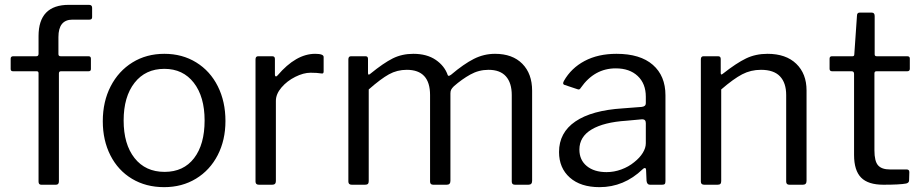

<svg xmlns="http://www.w3.org/2000/svg" viewBox="-20 -762 3805 792"><path d="M355 -520V-477Q355 -468 345 -468H231Q223 -468 223 -459V-14Q223 0 211 0H150Q139 0 139 -13V-460Q139 -468 132 -468H34Q24 -468 24 -477V-520Q24 -530 35 -530H130Q139 -530 139 -540V-613Q139 -742 264 -742H347Q360 -742 360 -730V-691Q360 -681 349 -681H279Q221 -681 221 -609V-539Q221 -530 230 -530H345Q355 -530 355 -520Z M404 -262Q404 -343 436.5 -406Q469 -469 526.5 -504.5Q584 -540 658 -540Q732 -540 789.5 -504.5Q847 -469 878.5 -406Q910 -343 910 -263Q910 -184 878 -122Q846 -60 788.5 -25Q731 10 657 10Q582 10 524.5 -24.5Q467 -59 435.5 -121Q404 -183 404 -262ZM824 -265Q824 -363 779.5 -420.5Q735 -478 658 -478Q580 -478 535 -420.5Q490 -363 490 -265Q490 -167 535 -110Q580 -53 659 -53Q737 -53 780.5 -109.5Q824 -166 824 -265Z M1034 -13V-517Q1034 -530 1045 -530H1103Q1114 -530 1114 -519V-454Q1114 -448 1117.5 -447Q1121 -446 1125 -451Q1201 -540 1280 -540Q1315 -540 1315 -527V-467Q1315 -457 1306 -459Q1288 -462 1261 -462Q1232 -462 1198 -445Q1164 -428 1141 -401Q1118 -374 1118 -346V-15Q1118 0 1103 0H1048Q1034 0 1034 -13Z M1417 -13V-517Q1417 -530 1428 -530H1488Q1498 -530 1498 -519V-461Q1498 -449 1508 -458Q1562 -502 1600 -521Q1638 -540 1685 -540Q1741 -540 1777.5 -515Q1814 -490 1827 -452Q1829 -449 1831 -449Q1834 -449 1841 -454Q1893 -498 1934.5 -519Q1976 -540 2022 -540Q2094 -540 2134.5 -499Q2175 -458 2175 -388V-16Q2175 0 2160 0H2104Q2091 0 2091 -13V-370Q2091 -420 2067 -447Q2043 -474 1995 -474Q1955 -474 1920 -454.5Q1885 -435 1852 -406Q1844 -398 1841 -392Q1838 -386 1838 -377V-16Q1838 0 1823 0H1767Q1754 0 1754 -13V-370Q1754 -474 1658 -474Q1618 -474 1584.5 -455.5Q1551 -437 1501 -393V-15Q1501 -7 1497.5 -3.5Q1494 0 1486 0H1431Q1417 0 1417 -13Z M2453 10Q2375 10 2330.5 -29.5Q2286 -69 2286 -135Q2286 -215 2353.5 -261Q2421 -307 2549 -315L2627 -321Q2644 -323 2644 -336V-363Q2644 -417 2610.5 -448.5Q2577 -480 2520 -480Q2432 -480 2376 -400Q2373 -395 2370 -393.5Q2367 -392 2362 -394L2308 -412Q2303 -414 2303 -419Q2303 -422 2306 -428Q2336 -481 2391.5 -510.5Q2447 -540 2523 -540Q2621 -540 2673 -494.5Q2725 -449 2725 -369V-15Q2725 -6 2722 -3Q2719 0 2711 0H2661Q2649 0 2647 -16L2645 -62Q2644 -69 2640 -69Q2636 -69 2631 -64Q2554 10 2453 10ZM2629 -270 2564 -264Q2471 -258 2420.5 -228Q2370 -198 2370 -145Q2370 -102 2400.5 -77Q2431 -52 2482 -52Q2513 -52 2543 -63Q2573 -74 2596 -93Q2619 -111 2631.5 -131.5Q2644 -152 2644 -171V-254Q2644 -270 2629 -270Z M2871 -13V-517Q2871 -530 2882 -530H2942Q2953 -530 2953 -519V-461Q2953 -450 2962 -458Q3018 -502 3057.5 -521Q3097 -540 3146 -540Q3222 -540 3264.5 -499Q3307 -458 3307 -389V-16Q3307 0 3292 0H3236Q3223 0 3223 -13V-370Q3223 -420 3197.5 -447Q3172 -474 3119 -474Q3077 -474 3041.5 -455.5Q3006 -437 2955 -393V-15Q2955 -7 2951.5 -3.5Q2948 0 2940 0H2885Q2871 0 2871 -13Z M3595 -468Q3587 -468 3587 -459V-142Q3587 -97 3602 -80Q3617 -63 3651 -63H3720Q3731 -63 3731 -52L3730 -18Q3730 -8 3718 -5Q3692 0 3624 0Q3561 0 3532 -29.5Q3503 -59 3503 -123V-457Q3503 -468 3493 -468H3413Q3402 -468 3402 -478V-520Q3402 -530 3412 -530H3497Q3504 -530 3504 -538L3515 -697Q3515 -710 3526 -710H3576Q3588 -710 3588 -696V-538Q3588 -530 3596 -530H3722Q3733 -530 3733 -521V-478Q3733 -468 3722 -468Z"/></svg>

Font: n
Style: Regular
Weight: 400
Designer: Pablo Impallari, Rodrigo Fuenzalida
Foundry: Impallari Type
Version: Version 1.002; ttfautohint (v1.5)